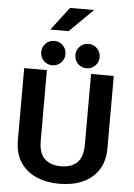

<svg xmlns="http://www.w3.org/2000/svg" viewBox="-69 -1156 848 1217"><g transform="rotate(5 355.0 -548.0)"><path d="M355.5 11Q274.5 11 210 -16.5Q145.5 -44 107.8 -100.2Q70 -156.5 70 -243V-700H214.5V-251Q214.5 -172 251.8 -136.2Q289 -100.5 355.5 -100.5Q422.5 -100.5 459 -136.2Q495.5 -172 495.5 -251.5V-700H640V-243Q640 -156.5 602.8 -100.2Q565.5 -44 501.2 -16.5Q437 11 355.5 11ZM245.5 -733.5Q213 -733.5 190.8 -756Q168.5 -778.5 168.5 -810.5Q168.5 -843.5 191 -866Q213.5 -888.5 245.5 -888.5Q278 -888.5 300.5 -866Q323 -843.5 323 -810.5Q323 -778.5 300.5 -756Q278 -733.5 245.5 -733.5ZM463.5 -733.5Q431 -733.5 408.5 -756Q386 -778.5 386 -810.5Q386 -843.5 408.5 -866Q431 -888.5 463.5 -888.5Q495.5 -888.5 518 -866Q540.5 -843.5 540.5 -810.5Q540.5 -778.5 518 -756Q495.5 -733.5 463.5 -733.5ZM214 -958 326 -1105.5H479.5L330 -958Z"/></g></svg>

Font: League Mono SemiBold
Style: Regular
Weight: 600
Width: 6
Designer: Tyler Finck
Foundry: The League of Moveable Type / Tyler Finck
Version: Version 2.300;RELEASE